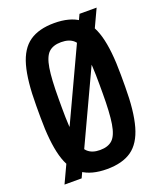

<svg xmlns="http://www.w3.org/2000/svg" viewBox="-139 -829 778 927"><g transform="rotate(-20 250.0 -365.0)"><path d="M31 10 381 -740H469L119 10ZM250 10Q171 10 123 -23.5Q75 -57 54 -133Q33 -209 33 -335V-395Q33 -522 54 -597.5Q75 -673 123 -706.5Q171 -740 250 -740Q330 -740 377.5 -706.5Q425 -673 446.5 -597.5Q468 -522 468 -395V-335Q468 -209 446.5 -133Q425 -57 377.5 -23.5Q330 10 250 10ZM250 -88Q292 -88 314.5 -109.5Q337 -131 346 -186Q355 -241 355 -343V-388Q355 -490 346 -545Q337 -600 314.5 -621Q292 -642 250 -642Q209 -642 186.5 -621Q164 -600 155 -545Q146 -490 146 -388V-343Q146 -241 155 -186Q164 -131 186.5 -109.5Q209 -88 250 -88Z"/></g></svg>

Font: M PLUS 1 Code Medium
Style: Regular
Weight: 500
Designer: Coji Morishita
Foundry: UNDERFOREST DESIGN
Version: Version 1.002